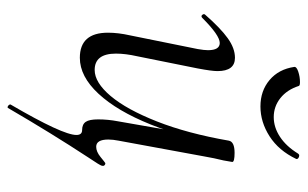

<svg xmlns="http://www.w3.org/2000/svg" viewBox="-172 -434 809 505"><g transform="rotate(90 232.5 -181.5)"><path d="M66 -61Q66 -88 73 -119L109 -297Q112 -314 112 -324Q112 -355 93 -355Q73 -355 27 -309Q25 -307 23 -307Q20 -307 18 -310.5Q16 -314 19 -317Q54 -357 80.5 -376Q107 -395 132 -395Q167 -395 167 -349Q167 -334 160 -297L128 -138Q121 -107 121 -82Q121 -26 164 -26Q197 -26 232.5 -68Q268 -110 299.5 -190Q331 -270 350 -379L363 -378Q343 -262 307.5 -173.5Q272 -85 226.5 -36Q181 13 132 13Q66 13 66 -61ZM262 203Q259 203 256.5 200Q254 197 255 195Q335 58 335 22Q335 7 322 7Q307 7 300.5 -2.5Q294 -12 294 -35Q294 -61 299 -87L350 -379Q353 -394 382 -394Q406 -394 406 -388L402 -365Q396 -341 391 -312L350 -89Q347 -74 347 -62Q347 -30 366 -30Q379 -30 393 -41.5Q407 -53 409 -54H410Q413 -54 415 -51.5Q417 -49 416 -45Q415 -40 394 -9Q331 87 264 202Q264 203 262 203ZM156 -551Q155 -557 168.5 -561.5Q182 -566 196 -566Q205 -566 206 -563Q216 -532 238 -514.5Q260 -497 288 -497Q315 -497 340 -513.5Q365 -530 384 -561Q386 -564 389 -564Q393 -564 396 -561.5Q399 -559 398 -556Q376 -510 338.5 -486Q301 -462 260 -462Q219 -462 190.5 -486Q162 -510 156 -551Z"/></g></svg>

Font: Cormorant Garamond
Style: Italic
Weight: 400
Italic angle: -10°
Designer: Christian Thalmann (Catharsis Fonts)
Foundry: Catharsis Fonts
Version: Version 4.000